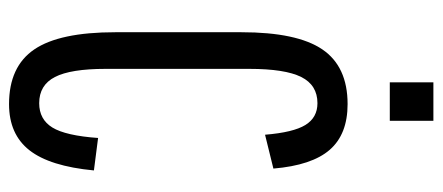

<svg xmlns="http://www.w3.org/2000/svg" viewBox="-290 -650 955 414"><g transform="rotate(90 187.0 -442.5)"><path d="M204 15Q123 15 86 -39.5Q49 -94 49 -214V-486Q49 -606 86 -660.5Q123 -715 204 -715Q269 -715 302.5 -676.5Q336 -638 343 -555L270 -537Q265 -598 249 -624Q233 -650 202 -650Q163 -650 145.5 -615Q128 -580 128 -503V-193Q128 -118 145.5 -84Q163 -50 202 -50Q237 -50 254.5 -78.5Q272 -107 277 -177L347 -168Q338 -73 303.5 -29Q269 15 204 15ZM157 -806V-900H240V-806Z"/></g></svg>

Font: Pathway Gothic One
Style: Regular
Weight: 400
Version: Version 1.003; ttfautohint (v1.8.4.7-5d5b);gftools[0.9.26]